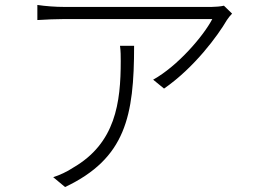

<svg xmlns="http://www.w3.org/2000/svg" viewBox="-20 -730 1040 776"><path d="M465 -545C468 -523 468 -503 468 -483C468 -315 447 -151 275 -52C253 -37 219 -21 195 -14L243 26C488 -90 522 -261 522 -545ZM885 -707C874 -704 849 -702 835 -702H240C205 -702 164 -705 131 -710V-649C166 -651 205 -653 240 -653H838C802 -584 698 -463 599 -408L643 -372C766 -457 861 -587 897 -649C903 -658 911 -668 918 -675Z"/></svg>

Font: Noto Sans CJK KR Light
Style: Regular
Weight: 300
Designer: Ryoko NISHIZUKA (kana & ideographs); Paul D. Hunt (Latin, Greek & Cyrillic); Wenlong ZHANG (bopomofo); Sandoll Communica
Foundry: Adobe Systems Incorporated
Version: Version 1.004;PS 1.004;hotconv 1.0.82;makeotf.lib2.5.63406